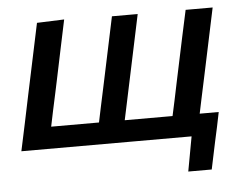

<svg xmlns="http://www.w3.org/2000/svg" viewBox="-48 -559 952 754"><g transform="rotate(-5 428.0 -182.0)"><path d="M664.5 136.5 689.5 0H18.5Q30 -54.5 41 -105.5Q51.5 -156.5 64.5 -218L75 -267.5Q90 -337.5 101 -390.5Q112 -443 123.5 -497L231 -501Q219.5 -445.5 208 -392Q196.5 -338 182 -267.5L171.5 -218Q163 -179 156.2 -147.2Q149.5 -115.5 143.5 -86H332Q338 -115.5 344.8 -147Q351.5 -178.5 360 -218L370.5 -267.5Q385.5 -337.5 396.5 -390.5Q407.5 -443 419 -497H520.5Q509 -443 498 -390.5Q487 -337.5 472 -267.5L461.5 -218Q453 -178.5 446.5 -147Q440 -115.5 433.5 -86H622Q628.5 -115.5 635.2 -147Q642 -178.5 650 -218L660.5 -267.5Q675.5 -337.5 686.5 -390.5Q697.5 -443 709.5 -497H816Q804.5 -443 793.5 -390.5Q782.5 -337.5 767.5 -267.5L757 -218Q748.5 -178.5 741.8 -147Q735 -115.5 729 -86H804Q798.5 -58 792.2 -28.5Q786 1 779.5 29.5Q774 56.5 768.2 83.2Q762.5 110 757 136.5Z"/></g></svg>

Font: Heraclito Medium
Style: Italic
Weight: 500
Italic angle: -12°
Designer: Kostas Bartsokas (font) & Cristiano Sobral (main changes)
Foundry: Kostas Bartsokas (font) & Cristiano Sobral (main changes)
Version: Version 1.00;July 8, 2020;FontCreator 13.0.0.2655 64-bit